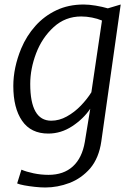

<svg xmlns="http://www.w3.org/2000/svg" viewBox="-20 -584 601 851"><path d="M181 247Q159.5 247 134.2 244.2Q109 241.5 87.5 237.5Q66 233.5 56 229L75 168Q97 177.5 129.2 184.2Q161.5 191 195 191Q262 191 303 153.5Q344 116 356 45L380 -102Q349.5 -57 300 -24.5Q250.5 8 194 8Q117 8 78 -48.5Q39 -105 39 -203Q39 -284 74 -369Q97.5 -425 136.8 -469Q176 -513 229.8 -538.5Q283.5 -564 351 -564Q375 -564 404.5 -559Q434 -554 458 -547L515 -564L429 43Q418.5 116 380 162Q340.5 207 287.8 227Q235 247 181 247ZM207 -49Q242.5 -49 276.2 -67.8Q310 -86.5 338 -115.5Q366 -144.5 385 -175L432 -493Q412 -501.5 387.8 -506.2Q363.5 -511 340 -511Q269.5 -511 218 -464Q166.5 -417 140.2 -348Q114 -279 114 -212Q114 -49 207 -49Z"/></svg>

Font: Merriweather Sans Light
Style: Italic
Weight: 300
Italic angle: -7.5°
Designer: Eben Sorkin
Foundry: Eben Sorkin
Version: Version 2.001; ttfautohint (v1.8.3)